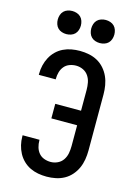

<svg xmlns="http://www.w3.org/2000/svg" viewBox="-140 -1027 781 1108"><g transform="rotate(15 250.0 -473.0)"><path d="M253 8Q227 8 202 3.5Q177 -1 154 -12Q131 -23 112.5 -41Q94 -59 82 -81.5Q70 -104 64 -129Q58 -154 58 -180V-187H159V-183Q159 -163 164.5 -143.5Q170 -124 182.5 -109Q195 -94 214 -87Q233 -80 253 -80Q275 -80 295 -89.5Q315 -99 327 -117Q339 -135 343 -156.5Q347 -178 347 -200V-324H193V-411H347V-535Q347 -557 343 -578.5Q339 -600 327 -618Q315 -636 295 -645.5Q275 -655 253 -655Q233 -655 214 -648Q195 -641 182.5 -626Q170 -611 164.5 -591.5Q159 -572 159 -552V-548H58V-555Q58 -581 64 -606Q70 -631 82 -653.5Q94 -676 112.5 -694Q131 -712 154 -723Q177 -734 202 -738.5Q227 -743 253 -743Q280 -743 307 -737.5Q334 -732 357.5 -719Q381 -706 399 -685.5Q417 -665 428 -640.5Q439 -616 443.5 -589Q448 -562 448 -535V-200Q448 -173 443.5 -146Q439 -119 428 -94.5Q417 -70 399 -49.5Q381 -29 357.5 -16Q334 -3 307 2.5Q280 8 253 8ZM350 -816Q336 -816 322.5 -820.5Q309 -825 299.5 -834.5Q290 -844 285.5 -857.5Q281 -871 281 -885Q281 -899 285.5 -912.5Q290 -926 299.5 -935.5Q309 -945 322.5 -949.5Q336 -954 350 -954Q364 -954 377.5 -949.5Q391 -945 400.5 -935.5Q410 -926 414.5 -912.5Q419 -899 419 -885Q419 -871 414.5 -857.5Q410 -844 400.5 -834.5Q391 -825 377.5 -820.5Q364 -816 350 -816ZM150 -816Q136 -816 122.5 -820.5Q109 -825 99.5 -834.5Q90 -844 85.5 -857.5Q81 -871 81 -885Q81 -899 85.5 -912.5Q90 -926 99.5 -935.5Q109 -945 122.5 -949.5Q136 -954 150 -954Q164 -954 177.5 -949.5Q191 -945 200.5 -935.5Q210 -926 214.5 -912.5Q219 -899 219 -885Q219 -871 214.5 -857.5Q210 -844 200.5 -834.5Q191 -825 177.5 -820.5Q164 -816 150 -816Z"/></g></svg>

Font: Iosevka Term Semibold
Style: Regular
Weight: 600
Monospace: yes
Designer: Belleve Invis
Foundry: Belleve Invis
Version: Version 31.4.0